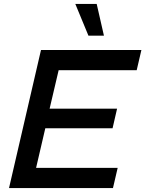

<svg xmlns="http://www.w3.org/2000/svg" viewBox="-20 -959 741 979"><path d="M364 -939H473L510 -777H431ZM556 0H26L189 -704H701L677 -601H279L233 -405H577L554 -305H211L164 -103H580Z"/></svg>

Font: CBA Beacon Sans Bold
Style: Italic
Weight: 700
Italic angle: -13°
Designer: Wei Huang
Foundry: Wei Huang
Version: Version 1.002